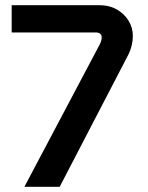

<svg xmlns="http://www.w3.org/2000/svg" viewBox="-20 -720 569 740"><path d="M74 0 365 -550Q372 -565 372 -575Q372 -595 348 -595H25V-700H364Q401 -700 429.5 -684Q458 -668 475 -641Q492 -614 492 -581Q492 -563 487.5 -544.5Q483 -526 475 -510L210 0Z"/></svg>

Font: MuseoModerno Medium
Style: Regular
Weight: 500
Designer: Pablo Cosgaya, Héctor Gatti, Marcela Romero, and the Authors of The MuseoModerno Project.
Foundry: Omnibus-Type Team
Version: Version 1.001